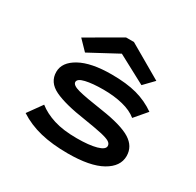

<svg xmlns="http://www.w3.org/2000/svg" viewBox="-152 -855 1053 1034"><g transform="rotate(30 375.0 -338.0)"><path d="M388 11Q292 11 218 -7Q144 -25 84 -64L148 -153Q188 -121 246.5 -102.5Q305 -84 390 -84Q466 -84 511 -96.5Q556 -109 556 -131Q556 -146 540.5 -155.5Q525 -165 486.5 -173.5Q448 -182 378 -193Q246 -212 181 -243.5Q116 -275 116 -339Q116 -399 186 -437.5Q256 -476 382 -476Q475 -476 539.5 -458.5Q604 -441 658 -403L594 -328Q560 -356 505.5 -369.5Q451 -383 385 -383Q317 -383 274.5 -373Q232 -363 232 -343Q232 -323 277 -311Q322 -299 432 -283Q560 -264 615.5 -229.5Q671 -195 671 -135Q671 -70 599 -29.5Q527 11 388 11ZM198 -506 140 -566 349 -687H398L607 -566L549 -506L373 -600Z"/></g></svg>

Font: Inconsolata ExtraExpanded
Style: Bold
Weight: 700
Width: 8
Monospace: yes
Designer: Raph Levien, Cyreal, Brenton Simpson
Foundry: Raph Levien, Cyreal, Google
Version: Version 3.100; ttfautohint (v1.8.4.7-5d5b)